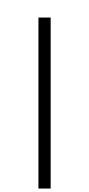

<svg xmlns="http://www.w3.org/2000/svg" viewBox="-20 -982 591 1273"><path d="M234.9 -865.7H315.9V268.1H234.9ZM259.8 -592.3ZM259.8 -961.9ZM259.3 271Z"/></svg>

Font: Noto Sans Telugu UI
Style: Regular
Weight: 400
Designer: Monotype Design Team
Foundry: Monotype Imaging Inc.
Version: Version 1.05